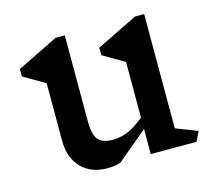

<svg xmlns="http://www.w3.org/2000/svg" viewBox="-85 -655 869 771"><g transform="rotate(-15 349.5 -270.0)"><path d="M644 0H454V-104L327 2Q306 10 272 10Q204 10 164 -31.5Q124 -73 124 -144V-383L35 -435V-466L206 -550H244V-194Q244 -139 261 -117Q278 -95 322 -95Q353 -95 383 -106.5Q413 -118 454 -152V-383L365 -435V-466L536 -550H574V-75L664 -40Z"/></g></svg>

Font: Inknut Antiqua
Style: Regular
Weight: 400
Designer: Claus Eggers Sørensen
Foundry: Claus Eggers Sørensen
Version: Version 1.003; ttfautohint (v1.8.2) -l 8 -r 50 -G 200 -x 14 